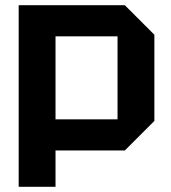

<svg xmlns="http://www.w3.org/2000/svg" viewBox="-20 -580 660 740"><path d="M52 140V-560H461L575 -446V-114L461 0H194V140ZM433 -440H194V-120H433Z"/></svg>

Font: Tektur SemiBold
Style: Regular
Weight: 600
Designer: Adam Jagosz
Foundry: Adam Jagosz
Version: Version 1.005;gftools[0.9.30]